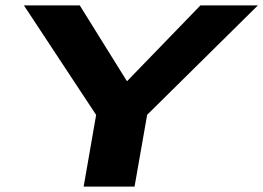

<svg xmlns="http://www.w3.org/2000/svg" viewBox="-20 -695 980 715"><path d="M291.5 0H481L528 -267.5L940.5 -675H726.5L453.5 -393H452.5L277 -675H69L338 -267Z"/></svg>

Font: Anybody Expanded
Style: Bold Italic
Weight: 700
Width: 7
Italic angle: -10°
Version: Version 1.113;gftools[0.9.25]